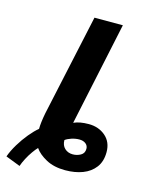

<svg xmlns="http://www.w3.org/2000/svg" viewBox="-186 -833 722 954"><g transform="rotate(15 175.0 -356.0)"><path d="M10 48 -65 19Q-54 -12 -33.5 -46Q-13 -80 11 -109Q35 -138 56 -155Q56 -171 58.5 -191.5Q61 -212 66 -238L179 -760H325L212 -228Q242 -242 289 -242Q340 -242 375 -212Q410 -182 410 -130Q410 -82 386.5 -51Q363 -20 323.5 -5Q284 10 234 10Q176 10 135.5 -12Q95 -34 76 -62Q66 -52 52.5 -33Q39 -14 27.5 8Q16 30 10 48ZM250 -76Q272 -76 290.5 -86.5Q309 -97 309 -120Q309 -136 296.5 -146Q284 -156 264 -156Q244 -156 224 -149.5Q204 -143 192 -134Q192 -107 208.5 -91.5Q225 -76 250 -76Z"/></g></svg>

Font: BC Sans
Style: Bold Italic
Weight: 700
Italic angle: -12°
Designer: Monotype Design Team
Province of B.C.
Foundry: Monotype Imaging Inc.
Version: Version 2.000;GOOG;noto-source:20170915:90ef993387c0